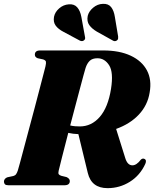

<svg xmlns="http://www.w3.org/2000/svg" viewBox="-28 -962 800 997"><path d="M726.5 -111Q699 -51 646.2 -18Q593.5 15 530.5 15Q447 15 428 -63.5L379 -265.5Q350.5 -266.5 326.5 -272Q308 -200.5 293.8 -144.8Q279.5 -89 276.5 -75Q273.5 -62 277.2 -57Q281 -52 290.5 -49L317.5 -42.5Q334.5 -34.5 334.5 -22Q334.5 0 306.5 0H16Q2.5 0 -2.5 -5.2Q-7.5 -10.5 -7.5 -19Q-7.5 -27.5 -2.2 -33.2Q3 -39 10.5 -41.5L41 -48Q50.5 -50.5 55.5 -57.5Q60.5 -64.5 64.5 -76.5Q67 -84.5 75.5 -115.5Q84 -146.5 96.2 -193Q108.5 -239.5 123 -293.5Q137.5 -347.5 151.8 -401.2Q166 -455 178 -501.2Q190 -547.5 198.2 -578.8Q206.5 -610 208 -617Q212 -634 210.5 -641.5Q209 -649 196 -653.5L168 -659.5Q153 -665 153 -678Q153 -700 180.5 -700H508.5Q592.5 -700 650.8 -672.8Q709 -645.5 735 -596.5Q761 -547.5 749 -481Q738.5 -415.5 693 -367Q647.5 -318.5 575 -292.5L622 -142.5Q633.5 -103.5 659.5 -103.5Q681 -103.5 703 -132.5Q711.5 -141 720.5 -137.5Q735.5 -132 726.5 -111ZM416.5 -609.5Q413.5 -600.5 405.8 -571.8Q398 -543 386.8 -500.8Q375.5 -458.5 362.5 -409.2Q349.5 -360 336.5 -310.5Q349 -307.5 361.5 -306.5Q374 -305.5 386.5 -305.5Q447 -305.5 490 -354.8Q533 -404 548.5 -500.5Q562 -586.5 538.8 -623Q515.5 -659.5 478 -659.5Q452 -659.5 438.2 -646.5Q424.5 -633.5 416.5 -609.5ZM568.5 -874 585.5 -772Q586 -766 585.2 -761Q584.5 -756 579 -752Q568.5 -744.5 557 -752L474.5 -798Q449 -813 435.5 -832Q422 -851 427.5 -879.5Q433.5 -903.5 455.8 -922.2Q478 -941 506 -942Q534.5 -943.5 549 -925.2Q563.5 -907 568.5 -874ZM394.5 -874 413 -772.5Q414.5 -767 414 -761.8Q413.5 -756.5 408 -752.5Q398.5 -745 386 -751.5L302 -796.5Q275.5 -810 261.5 -828.5Q247.5 -847 252.5 -875Q257.5 -899.5 279.2 -918.5Q301 -937.5 329 -939.5Q357 -942 372.8 -924.2Q388.5 -906.5 394.5 -874Z"/></svg>

Font: Fraunces 72pt Black
Style: Italic
Weight: 900
Italic angle: -16°
Version: Version 1.000;[b76b70a41]